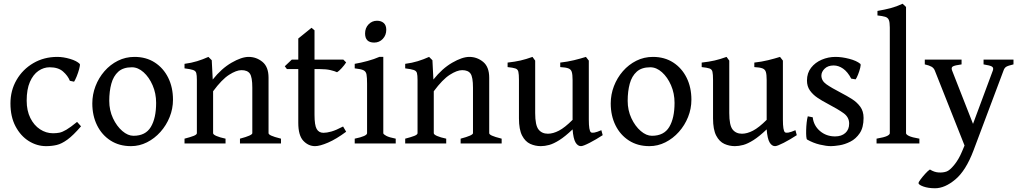

<svg xmlns="http://www.w3.org/2000/svg" viewBox="-20 -777 5519 1040"><path d="M418.9 -92.8Q376.5 -43.5 345.2 -20.8Q314 2 287.1 8.3Q260.3 14.6 229.5 14.6Q180.2 14.6 136 -12.9Q91.8 -40.5 64.2 -92.5Q36.6 -144.5 36.6 -216.8Q36.6 -287.1 69.8 -344.2Q103 -401.4 160.6 -435.1Q218.3 -468.8 290.5 -468.8Q322.8 -468.8 359.4 -458Q396 -447.3 412.6 -430.2Q414.1 -422.4 408.7 -402.6Q403.3 -382.8 395.3 -363Q387.2 -343.3 381.3 -334.5L358.4 -339.4Q347.7 -366.7 321.5 -389.6Q295.4 -412.6 249 -412.6Q216.8 -412.6 188.2 -393.1Q159.7 -373.5 142.1 -333.5Q124.5 -293.5 124.5 -231.9Q124.5 -177.7 144.3 -137.9Q164.1 -98.1 196.8 -76.7Q229.5 -55.2 267.1 -55.2Q285.6 -55.2 301.8 -58.3Q317.9 -61.5 339.8 -74.5Q361.8 -87.4 397.5 -116.7Z M917 -236.8Q917 -188 898.9 -143.1Q880.9 -98.1 849.1 -62.5Q817.4 -26.9 776.1 -6.1Q734.9 14.6 689.5 14.6Q626 14.6 578.9 -15.6Q531.7 -45.9 505.9 -98.1Q480 -150.4 480 -216.8Q480 -265.1 497.3 -310.3Q514.6 -355.5 545.9 -391.4Q577.1 -427.2 618.7 -448Q660.2 -468.8 708.5 -468.8Q771.5 -468.8 818.4 -438.5Q865.2 -408.2 891.1 -356Q917 -303.7 917 -236.8ZM825.7 -219.7Q825.7 -271.5 806.6 -315.2Q787.6 -358.9 757.6 -385.7Q727.5 -412.6 694.3 -412.6Q647.5 -412.6 620.8 -388.7Q594.2 -364.7 583 -323.5Q571.8 -282.2 571.8 -231Q571.8 -179.7 592 -136.5Q612.3 -93.3 642.6 -67.4Q672.9 -41.5 703.1 -41.5Q768.6 -41.5 797.1 -89.4Q825.7 -137.2 825.7 -219.7Z M1279.8 0V-25.9Q1346.7 -43.5 1346.7 -55.7V-301.8Q1346.7 -359.4 1333.5 -378.2Q1320.3 -397 1288.1 -397Q1260.3 -397 1220.9 -371.8Q1181.6 -346.7 1134.3 -282.7V-55.7Q1134.3 -48.3 1152.1 -40.5Q1169.9 -32.7 1201.7 -25.9V0H979.5V-25.9Q1011.7 -34.2 1029.1 -41Q1046.4 -47.9 1046.4 -55.7V-343.8Q1046.4 -369.1 1043.2 -381.1Q1040 -393.1 1025.9 -397.9Q1011.7 -402.8 979.5 -406.7V-431.2Q1016.6 -436 1047.6 -445.6Q1078.6 -455.1 1108.9 -468.8L1127 -450.7L1132.3 -346.2Q1179.7 -405.8 1234.1 -437.3Q1288.6 -468.8 1326.7 -468.8Q1368.7 -468.8 1401.6 -441.9Q1434.6 -415 1434.6 -356V-55.7Q1434.6 -49.3 1449 -42.5Q1463.4 -35.6 1502 -25.9V0Z M1855 -63.5Q1801.8 -23.9 1757.1 -4.6Q1712.4 14.6 1686.5 14.6Q1650.4 14.6 1623 -14.4Q1595.7 -43.5 1595.7 -111.8V-402.8H1534.2L1522.5 -418L1560.5 -454.1H1595.7V-568.4L1667.5 -626.5L1683.6 -612.8V-454.1H1839.8L1855 -439Q1845.7 -424.3 1830.6 -407.7Q1815.4 -391.1 1805.7 -385.7Q1793.9 -391.6 1770.3 -397.2Q1746.6 -402.8 1711.4 -402.8H1683.6V-154.8Q1683.6 -99.1 1695.3 -78.4Q1707 -57.6 1732.4 -57.6Q1750 -57.6 1774.7 -64.5Q1799.3 -71.3 1838.4 -91.8Z M2072.3 -615.7Q2072.3 -586.4 2053.5 -566.4Q2034.7 -546.4 2006.8 -546.4Q1957.5 -546.4 1957.5 -595.7Q1957.5 -625.5 1976.3 -645Q1995.1 -664.6 2022 -664.6Q2044.9 -664.6 2058.6 -652.3Q2072.3 -640.1 2072.3 -615.7ZM1901.4 0V-25.9Q1968.3 -39.6 1968.3 -55.7V-323.7Q1968.3 -356.9 1965.3 -373.5Q1962.4 -390.1 1948.5 -396.7Q1934.6 -403.3 1901.4 -406.7V-431.2Q1935.5 -437 1971.2 -446.8Q2006.8 -456.5 2034.7 -468.8H2056.2V-55.7Q2056.2 -49.8 2072 -41.3Q2087.9 -32.7 2123.5 -25.9V0Z M2475.1 0V-25.9Q2542 -43.5 2542 -55.7V-301.8Q2542 -359.4 2528.8 -378.2Q2515.6 -397 2483.4 -397Q2455.6 -397 2416.3 -371.8Q2377 -346.7 2329.6 -282.7V-55.7Q2329.6 -48.3 2347.4 -40.5Q2365.2 -32.7 2397 -25.9V0H2174.8V-25.9Q2207 -34.2 2224.4 -41Q2241.7 -47.9 2241.7 -55.7V-343.8Q2241.7 -369.1 2238.5 -381.1Q2235.4 -393.1 2221.2 -397.9Q2207 -402.8 2174.8 -406.7V-431.2Q2211.9 -436 2242.9 -445.6Q2273.9 -455.1 2304.2 -468.8L2322.3 -450.7L2327.6 -346.2Q2375 -405.8 2429.4 -437.3Q2483.9 -468.8 2522 -468.8Q2564 -468.8 2596.9 -441.9Q2629.9 -415 2629.9 -356V-55.7Q2629.9 -49.3 2644.3 -42.5Q2658.7 -35.6 2697.3 -25.9V0Z M3244.6 -44.9Q3209 -21.5 3173.8 -3.4Q3138.7 14.6 3127 14.6Q3109.4 14.6 3097.4 -5.6Q3085.4 -25.9 3081.5 -76.2Q3041 -37.6 3010 -18.1Q2979 1.5 2954.8 8.1Q2930.7 14.6 2909.7 14.6Q2879.4 14.6 2852.3 2.4Q2825.2 -9.8 2808.1 -42.5Q2791 -75.2 2791 -136.2V-343.8Q2791 -374.5 2787.8 -388.2Q2784.7 -401.9 2771.7 -406.2Q2758.8 -410.6 2729.5 -413.6V-438Q2769 -442.4 2799.1 -449.2Q2829.1 -456.1 2864.3 -468.8L2878.9 -448.7V-164.6Q2878.9 -98.6 2897 -75.7Q2915 -52.7 2947.8 -52.7Q2975.6 -52.7 3007.6 -69.3Q3039.6 -85.9 3081.5 -127.9V-343.8Q3081.5 -373 3077.1 -387.2Q3072.8 -401.4 3058.6 -406.7Q3044.4 -412.1 3014.6 -413.6V-438Q3054.2 -442.4 3089.1 -450.9Q3124 -459.5 3153.8 -468.8L3169.4 -448.7V-128.9Q3169.4 -69.3 3180.7 -60.5Q3186 -56.6 3199.2 -58.8Q3212.4 -61 3237.3 -71.8Z M3725.1 -236.8Q3725.1 -188 3707 -143.1Q3689 -98.1 3657.2 -62.5Q3625.5 -26.9 3584.2 -6.1Q3543 14.6 3497.6 14.6Q3434.1 14.6 3387 -15.6Q3339.8 -45.9 3314 -98.1Q3288.1 -150.4 3288.1 -216.8Q3288.1 -265.1 3305.4 -310.3Q3322.8 -355.5 3354 -391.4Q3385.3 -427.2 3426.8 -448Q3468.3 -468.8 3516.6 -468.8Q3579.6 -468.8 3626.5 -438.5Q3673.3 -408.2 3699.2 -356Q3725.1 -303.7 3725.1 -236.8ZM3633.8 -219.7Q3633.8 -271.5 3614.7 -315.2Q3595.7 -358.9 3565.7 -385.7Q3535.6 -412.6 3502.4 -412.6Q3455.6 -412.6 3429 -388.7Q3402.3 -364.7 3391.1 -323.5Q3379.9 -282.2 3379.9 -231Q3379.9 -179.7 3400.1 -136.5Q3420.4 -93.3 3450.7 -67.4Q3481 -41.5 3511.2 -41.5Q3576.7 -41.5 3605.2 -89.4Q3633.8 -137.2 3633.8 -219.7Z M4295.9 -44.9Q4260.3 -21.5 4225.1 -3.4Q4189.9 14.6 4178.2 14.6Q4160.6 14.6 4148.7 -5.6Q4136.7 -25.9 4132.8 -76.2Q4092.3 -37.6 4061.3 -18.1Q4030.3 1.5 4006.1 8.1Q3981.9 14.6 3960.9 14.6Q3930.7 14.6 3903.6 2.4Q3876.5 -9.8 3859.4 -42.5Q3842.3 -75.2 3842.3 -136.2V-343.8Q3842.3 -374.5 3839.1 -388.2Q3835.9 -401.9 3823 -406.2Q3810.1 -410.6 3780.8 -413.6V-438Q3820.3 -442.4 3850.3 -449.2Q3880.4 -456.1 3915.5 -468.8L3930.2 -448.7V-164.6Q3930.2 -98.6 3948.2 -75.7Q3966.3 -52.7 3999 -52.7Q4026.9 -52.7 4058.8 -69.3Q4090.8 -85.9 4132.8 -127.9V-343.8Q4132.8 -373 4128.4 -387.2Q4124 -401.4 4109.9 -406.7Q4095.7 -412.1 4065.9 -413.6V-438Q4105.5 -442.4 4140.4 -450.9Q4175.3 -459.5 4205.1 -468.8L4220.7 -448.7V-128.9Q4220.7 -69.3 4231.9 -60.5Q4237.3 -56.6 4250.5 -58.8Q4263.7 -61 4288.6 -71.8Z M4657.7 -138.2Q4657.7 -86.4 4637 -55.7Q4616.2 -24.9 4586.2 -9.8Q4556.2 5.4 4527.1 10Q4498 14.6 4481.4 14.6Q4455.6 14.6 4420.2 6.1Q4384.8 -2.4 4352.1 -21Q4348.6 -22.9 4347.4 -37.4Q4346.2 -51.8 4346.7 -72.3Q4347.2 -92.8 4349.4 -113Q4351.6 -133.3 4355.5 -147L4382.3 -141.6Q4387.2 -96.7 4421.4 -67.4Q4455.6 -38.1 4503.4 -38.1Q4538.1 -38.1 4558.8 -56.6Q4579.6 -75.2 4579.6 -107.4Q4579.6 -142.1 4549.6 -163.8Q4519.5 -185.5 4460 -216.8Q4432.6 -231 4407.7 -247.8Q4382.8 -264.6 4366.9 -287.1Q4351.1 -309.6 4351.1 -340.8Q4351.1 -381.3 4373.3 -409.9Q4395.5 -438.5 4430.9 -453.6Q4466.3 -468.8 4505.9 -468.8Q4540 -468.8 4579.8 -458.5Q4619.6 -448.2 4640.1 -431.2Q4644 -427.7 4639.6 -409.9Q4635.3 -392.1 4627.7 -373Q4620.1 -354 4614.7 -347.2L4590.8 -351.1Q4571.3 -388.2 4546.6 -405.3Q4522 -422.4 4495.6 -422.4Q4464.4 -422.4 4446.8 -405Q4429.2 -387.7 4429.2 -367.7Q4429.2 -339.8 4455.8 -320.8Q4482.4 -301.8 4538.1 -272.9Q4566.4 -258.3 4594 -241Q4621.6 -223.6 4639.6 -199.2Q4657.7 -174.8 4657.7 -138.2Z M4728 0V-25.9Q4770 -33.2 4784.9 -40.5Q4799.8 -47.9 4799.8 -55.7V-627.9Q4799.8 -656.7 4794.4 -669.2Q4789.1 -681.6 4774.7 -686Q4760.3 -690.4 4732.9 -693.4V-717.8Q4772.5 -724.6 4804.2 -732.9Q4835.9 -741.2 4869.1 -756.8L4887.7 -739.3V-55.7Q4887.7 -48.3 4903.8 -40.5Q4919.9 -32.7 4960 -25.9V0Z M5469.7 -428.2Q5440.4 -421.4 5430.7 -415.5Q5420.9 -409.7 5416 -395.5L5252.9 38.6Q5211.9 147 5155 194.8Q5098.1 242.7 5044.9 242.7Q5007.8 242.7 4981.4 233.2Q4955.1 223.6 4955.1 214.4Q4955.1 210 4966.3 194.8Q4977.5 179.7 4992.2 163.6Q5006.8 147.5 5017.1 141.1Q5040.5 155.8 5064.2 157.2Q5087.9 158.7 5106.4 152.3Q5124 146.5 5148.4 116.7Q5172.9 86.9 5190.4 44.9L5204.6 11.2L5043.5 -395Q5038.1 -408.7 5025.6 -415.8Q5013.2 -422.9 4989.3 -428.2V-454.1H5188.5V-428.2Q5151.9 -423.3 5141.4 -417.2Q5130.9 -411.1 5137.2 -395L5250.5 -106L5357.9 -395Q5363.3 -410.2 5352.8 -416.5Q5342.3 -422.9 5307.6 -428.2V-454.1H5469.7Z"/></svg>

Font: Gentium Book Plus
Style: Regular
Weight: 400
Designer: Victor Gaultney, Annie Olsen, Iska Routamaa, Becca Hirsbrunner
Foundry: SIL International
Version: Version 6.101